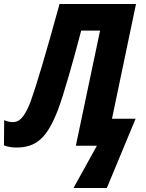

<svg xmlns="http://www.w3.org/2000/svg" viewBox="-60 -734 737 967"><path d="M310 213H478L623 -136H504L625 -714H240C170 -460 123 -302 94 -222C60 -134 33 -119 4 -119C-9 -119 -23 -122 -39 -129L-40 -2C-21 6 1 9 22 9C122 9 177 -38 232 -181C262 -261 307 -420 349 -580H444L322 0H428Z"/></svg>

Font: Noto Sans Display SemiCondensed Extra
Style: Italic
Weight: 800
Width: 4
Italic angle: -12°
Designer: Monotype Design Team
Foundry: Monotype Imaging Inc.
Version: Version 1.900